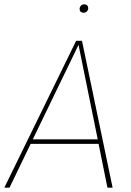

<svg xmlns="http://www.w3.org/2000/svg" viewBox="-29 -870 606 890"><path d="M469 0 428 -203H113L15 0H-9L324 -681H351L493 0ZM123 -224H424L335 -662ZM340 -828Q340 -837 346 -843.5Q352 -850 361 -850Q370 -850 375 -845Q380 -840 380 -832Q380 -824 374 -817.5Q368 -811 358 -811Q350 -811 345 -815.5Q340 -820 340 -828Z"/></svg>

Font: Fira Sans Thin
Style: Italic
Weight: 250
Italic angle: -8°
Designer: Carrois Corporate & Edenspiekermann AG
Foundry: Carrois Corporate GbR & Edenspiekermann AG
Version: Version 4.203